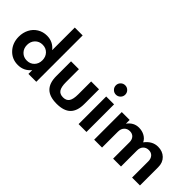

<svg xmlns="http://www.w3.org/2000/svg" viewBox="36 -1528 2289 2289"><g transform="rotate(45 1180.5 -384.0)"><path d="M260 14.5Q160 14.5 94.5 -56.4Q29.1 -127.3 29.1 -233.2Q29.1 -302.3 58.4 -358.9Q87.7 -415.5 140.9 -447.7Q194.1 -480 260 -480Q361.4 -480 425 -400.9V-781.8H557.7V0H425V-64.5Q361.4 14.5 260 14.5ZM298.6 -98.6Q355.5 -98.6 391.8 -136.4Q428.2 -174.1 428.2 -232.7Q428.2 -291.4 391.8 -329.1Q355.5 -366.8 298.6 -366.8Q242.3 -366.8 205.5 -329.1Q168.6 -291.4 168.6 -232.7Q168.6 -174.1 205.5 -136.4Q242.3 -98.6 298.6 -98.6Z M678.2 -216.8V-465.5H810.9V-247.7Q810.9 -166.4 835 -130Q859.1 -93.6 914.1 -93.6Q969.1 -93.6 993.2 -130Q1017.3 -166.4 1017.3 -247.7V-465.5H1150V-216.8Q1150 -100 1092.3 -42.7Q1034.5 14.5 914.1 14.5Q793.6 14.5 735.9 -42.7Q678.2 -100 678.2 -216.8Z M1403.6 0H1270.9V-465.5H1403.6ZM1281.4 -585.5Q1258.2 -608.6 1258.2 -641.4Q1258.2 -674.1 1281.4 -697.3Q1304.5 -720.5 1337.3 -720.5Q1370 -720.5 1393.2 -697.3Q1416.4 -674.1 1416.4 -641.4Q1416.4 -608.6 1393.2 -585.5Q1370 -562.3 1337.3 -562.3Q1304.5 -562.3 1281.4 -585.5Z M1533.6 0V-465.5H1666.4V-402.3Q1722.7 -480 1810.5 -480Q1864.5 -480 1907.7 -455.7Q1950.9 -431.4 1969.1 -390.5Q2036.4 -480 2132.3 -480Q2208.6 -480 2257 -433.2Q2305.5 -386.4 2305.5 -308.6V0H2172.7V-272.3Q2172.7 -319.1 2148.4 -346.4Q2124.1 -373.6 2082.7 -373.6Q2039.1 -373.6 2012.5 -345.9Q1985.9 -318.2 1985.9 -270V0H1853.2V-275.5Q1853.2 -320.5 1829.3 -347Q1805.5 -373.6 1764.1 -373.6Q1720.5 -373.6 1693.4 -345Q1666.4 -316.4 1666.4 -267.3V0Z"/></g></svg>

Font: Spartan MB
Style: Bold
Weight: 700
Designer: Matt Bailey, Mirko Velimirovic
Foundry: Matt Bailey
Version: Version 1.005